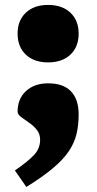

<svg xmlns="http://www.w3.org/2000/svg" viewBox="-20 -557 396 780"><path d="M175.5 -537Q232.5 -537 266 -505.5Q299.5 -474 299.5 -420.5Q299.5 -366.5 266 -335Q232.5 -303.5 175.5 -303.5Q118.5 -303.5 85 -335Q51.5 -366.5 51.5 -420.5Q51.5 -474 85 -505.5Q118.5 -537 175.5 -537ZM40.5 135.5Q94.5 98.5 118.8 72Q143 45.5 143 11Q143 -13 129.2 -30Q115.5 -47 97.2 -59.2Q79 -71.5 65.2 -82Q51.5 -92.5 51.5 -103.5Q51.5 -155.5 85.5 -187Q119.5 -218.5 175.5 -218.5Q237.5 -218.5 268.5 -185.8Q299.5 -153 299.5 -92.5Q299.5 -49.5 291 -13.2Q282.5 23 259.8 57Q237 91 195.2 126.2Q153.5 161.5 87 202.5Z"/></svg>

Font: Newsreader 6pt ExtraBold
Style: Regular
Weight: 800
Designer: Hugues Gentile
Foundry: Production Type
Version: Version 1.003; ttfautohint (v1.8.3)